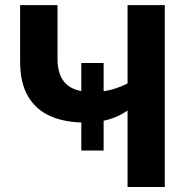

<svg xmlns="http://www.w3.org/2000/svg" viewBox="-20 -748 743 768"><path d="M319.3 -257.8Q241.7 -257.8 183.3 -282.7Q125 -307.6 92.8 -361.6Q60.5 -415.5 60.5 -501.5V-727.5H210V-512.2Q210 -446.3 243.7 -413.1Q277.3 -379.9 348.1 -379.9Q401.9 -379.9 446 -395.5Q490.2 -411.1 523.4 -434.1V-331.5Q478.5 -292 429.9 -274.9Q381.3 -257.8 319.3 -257.8ZM490.2 0V-727.5H639.2V0ZM305.2 -146V-496.1H394.5V-146Z"/></svg>

Font: Inter 17pt
Style: Bold
Weight: 700
Version: Version 4.001;git-66647c0bb